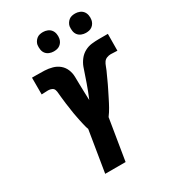

<svg xmlns="http://www.w3.org/2000/svg" viewBox="-224 -1072 1068 1190"><g transform="rotate(-30 309.5 -477.0)"><path d="M171 0 219 -294Q214 -306 211 -318.5Q208 -331 205 -343.5Q202 -356 199.5 -368.5Q197 -381 194.5 -394Q192 -407 189.5 -420Q187 -433 185.5 -446Q184 -459 182 -471.5Q180 -484 178 -497.5Q176 -511 175 -524Q174 -537 172 -550Q170 -563 169.5 -576.5Q169 -590 165 -602Q161 -614 149 -619.5Q137 -625 123 -625Q111 -625 99.5 -624Q88 -623 76 -623V-743H108Q137 -743 165 -742Q193 -741 220 -733.5Q247 -726 267.5 -709Q288 -692 298.5 -667Q309 -642 309.5 -614Q310 -586 310.5 -557.5Q311 -529 312 -501Q313 -473 314 -445Q325 -470 334 -494.5Q343 -519 352 -543.5Q361 -568 369 -593Q377 -618 386 -642.5Q395 -667 412 -689Q429 -711 453 -724Q477 -737 503 -740Q529 -743 554 -743H619L618 -623Q606 -623 594.5 -624Q583 -625 571 -625Q557 -625 543 -619.5Q529 -614 521 -602Q513 -590 508.5 -576.5Q504 -563 498 -550Q492 -537 486 -524Q480 -511 474 -497.5Q468 -484 462 -471.5Q456 -459 449.5 -446Q443 -433 436.5 -420Q430 -407 423.5 -394Q417 -381 410.5 -368.5Q404 -356 397 -343.5Q390 -331 382 -318.5Q374 -306 365 -294L317 0ZM505 -816Q489 -816 474 -822Q459 -828 449.5 -840Q440 -852 437.5 -868.5Q435 -885 437 -902Q439 -913 445.5 -923.5Q452 -934 461.5 -941.5Q471 -949 482.5 -951.5Q494 -954 506 -954Q522 -954 537 -948Q552 -942 561.5 -930Q571 -918 574 -901.5Q577 -885 574 -868Q572 -857 566 -846.5Q560 -836 550 -828.5Q540 -821 528.5 -818.5Q517 -816 505 -816ZM275 -816Q259 -816 244 -822Q229 -828 219.5 -840Q210 -852 207.5 -868.5Q205 -885 207 -902Q209 -913 215.5 -923.5Q222 -934 231.5 -941.5Q241 -949 252.5 -951.5Q264 -954 276 -954Q292 -954 307 -948Q322 -942 331.5 -930Q341 -918 344 -901.5Q347 -885 344 -868Q342 -857 336 -846.5Q330 -836 320 -828.5Q310 -821 298.5 -818.5Q287 -816 275 -816Z"/></g></svg>

Font: Iosevka Aile Heavy Oblique
Style: Regular
Weight: 900
Italic angle: -9°
Designer: Belleve Invis
Foundry: Belleve Invis
Version: Version 31.1.0; ttfautohint (v1.8.4)